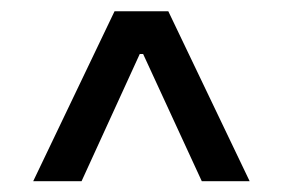

<svg xmlns="http://www.w3.org/2000/svg" viewBox="-20 -725 511 347"><path d="M222.7 -664.1H248V-627.4H222.7ZM40 -397.5 187 -704.6H284.2L431.2 -397.5H344.7L231.9 -642.1H239.3L127.4 -397.5Z"/></svg>

Font: Inter Variable LoSnoCo
Style: Regular
Weight: 400
Designer: Rasmus Andersson
Foundry: rsms
Version: Version 4.000;git-a52131595; featfreeze: case,dlig,ss01,ss02